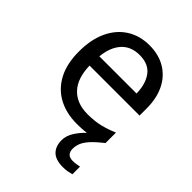

<svg xmlns="http://www.w3.org/2000/svg" viewBox="-217 -662 997 997"><g transform="rotate(45 282.0 -163.0)"><path d="M389 116Q389 161 434 161Q450 161 462 158.5Q474 156 482 155V211Q468 215 454 217.5Q440 220 420 220Q367 220 342 195Q317 170 317 126Q317 92 337.5 60.5Q358 29 383 6Q352 10 313 10Q236 10 178 -21Q120 -52 87.5 -113Q55 -174 55 -264Q55 -352 84.5 -415Q114 -478 167.5 -512Q221 -546 292 -546Q360 -546 410 -516Q460 -486 486.5 -431.5Q513 -377 513 -304V-251H146Q148 -160 192.5 -112.5Q237 -65 317 -65Q368 -65 407.5 -74.5Q447 -84 489 -102V-25Q448 7 426.5 31Q405 55 397 75.5Q389 96 389 116ZM291 -474Q228 -474 191.5 -433.5Q155 -393 148 -321H421Q420 -389 389 -431.5Q358 -474 291 -474Z"/></g></svg>

Font: Noto Sans
Style: Regular
Weight: 400
Designer: Monotype Design Team
Foundry: Monotype Imaging Inc.
Version: Version 1.902